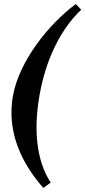

<svg xmlns="http://www.w3.org/2000/svg" viewBox="-20 -727 422 951"><path d="M44.1 -252C39.4 -225.5 36.8 -198 36.8 -169.7C36.8 -55.2 79.1 72.4 194.7 204L231.4 177C211.1 147.6 160.9 62.3 160.9 -96.9C160.9 -143.2 165.2 -195.7 175.6 -255C222 -518 344 -643 382.4 -679L355.3 -707C218.3 -605 74.1 -422 44.1 -252Z"/></svg>

Font: Linux Biolinum O 
Style: Bold Italic
Weight: 700
Designer: Philipp H. Poll
Foundry: Philipp H. Poll
Version: Version 1.3.2